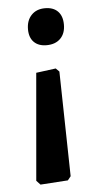

<svg xmlns="http://www.w3.org/2000/svg" viewBox="-50 -508 365 737"><g transform="rotate(-5 132.0 -139.5)"><path d="M146 -334Q115 -334 97.5 -351.5Q80 -369 80 -401Q80 -435 99.5 -455.5Q119 -476 152 -476Q184 -476 201.5 -458Q219 -440 219 -407Q219 -373 199.5 -353.5Q180 -334 146 -334ZM76 197 61 181 97 -232 173 -242 186 -229 194 175 182 190Z"/></g></svg>

Font: Alegreya Sans
Style: Bold
Weight: 700
Designer: Juan Pablo del Peral
Foundry: Huerta Tipografica
Version: Version 2.007